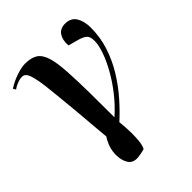

<svg xmlns="http://www.w3.org/2000/svg" viewBox="-204 -643 945 945"><g transform="rotate(-45 268.5 -170.0)"><path d="M194 190Q162 190 147.5 165Q133 140 133 104Q133 78 141 53.5Q149 29 164 6Q160 -33 157.5 -65.5Q155 -98 152 -132.5Q149 -167 145 -210Q141 -253 135 -312Q128 -389 120 -428.5Q112 -468 102.5 -481.5Q93 -495 79 -495Q62 -495 43.5 -487.5Q25 -480 13 -471L5 -485Q36 -505 72.5 -517.5Q109 -530 135 -530Q175 -530 199.5 -515Q224 -500 236.5 -461.5Q249 -423 253 -354Q257 -287 258 -209Q259 -131 259 -32Q302 -70 338 -115.5Q374 -161 400.5 -208Q427 -255 441.5 -296.5Q456 -338 456 -367Q456 -397 443 -408.5Q430 -420 401 -428L349 -442Q346 -481 362 -505.5Q378 -530 413 -530Q453 -530 471 -500.5Q489 -471 489 -427Q489 -360 469 -298.5Q449 -237 415 -182Q381 -127 340.5 -81Q300 -35 259 2Q261 18 262.5 43.5Q264 69 264 82Q264 112 261.5 137Q259 162 250 180Q237 184 220 187Q203 190 194 190Z"/></g></svg>

Font: Literata 72pt SemiBold
Style: Italic
Weight: 600
Italic angle: -2°
Designer: Latin by Veronika Burian and Jose Scaglione. Greek by Irene Vlachou. Cyrillic by Vera Evstafieva
Foundry: TypeTogether
Version: Version 3.002